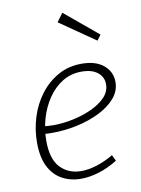

<svg xmlns="http://www.w3.org/2000/svg" viewBox="-88 -847 670 914"><g transform="rotate(-10 246.5 -390.0)"><path d="M229 7Q179 7 138.5 -15Q98 -37 75 -82.5Q52 -128 52 -199Q52 -261 70.5 -320.5Q89 -380 125 -427.5Q161 -475 211.5 -503.5Q262 -532 326 -532Q394 -532 432 -500Q470 -468 470 -419Q470 -375 440 -340.5Q410 -306 360 -281.5Q310 -257 250.5 -244.5Q191 -232 132 -232Q120 -232 110 -232.5Q100 -233 90 -234L94 -270Q106 -269 118.5 -268Q131 -267 144 -267Q190 -267 239.5 -277.5Q289 -288 331 -307.5Q373 -327 398.5 -354Q424 -381 424 -416Q424 -451 396.5 -473Q369 -495 319 -495Q267 -495 226 -469.5Q185 -444 156 -401Q127 -358 112 -305.5Q97 -253 97 -199Q97 -111 136 -70Q175 -29 237 -29Q272 -29 312 -41.5Q352 -54 393 -78L407 -49Q362 -21 316.5 -7Q271 7 229 7ZM278 -787 439 -653 420 -627 248 -746Z"/></g></svg>

Font: Bitter Thin Light
Style: Italic
Weight: 300
Italic angle: -9°
Version: Version 2.002